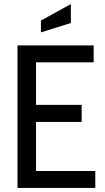

<svg xmlns="http://www.w3.org/2000/svg" viewBox="-20 -923 517 943"><path d="M66 -700H440V-617H157V-408H381V-324H157V-83H448V0H66ZM181 -822 328 -903V-810L181 -764Z"/></svg>

Font: Cabin Condensed
Style: Regular
Weight: 400
Width: 3
Designer: Pablo Impallari
Foundry: Pablo Impallari. http://www.impallari.com Igino Marini. http://www.ikern.com
Version: Version 2.200